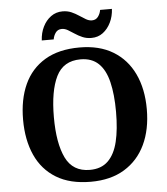

<svg xmlns="http://www.w3.org/2000/svg" viewBox="-61 -983 909 1047"><g transform="rotate(-5 393.5 -459.5)"><path d="M394.2 10Q280.1 10 204.9 -36Q129.6 -82 92.2 -165Q54.8 -248 54.8 -359Q54.8 -470 92.2 -552Q129.6 -634 205.4 -679.5Q281.2 -725 395.2 -725Q503.7 -725 578.8 -679.5Q653.8 -634 692.9 -551.5Q732 -469 732 -358Q732 -247 692.9 -164.5Q653.8 -82 578.4 -36Q503 10 394.2 10ZM394.2 -55Q456.8 -55 493.9 -91.2Q531 -127.4 547.3 -194.9Q563.6 -262.5 563.6 -358Q563.6 -453.5 547.2 -521.2Q530.9 -588.9 493.9 -624.4Q456.8 -660 395.2 -660Q301.3 -660 262.3 -580.9Q223.3 -501.8 223.3 -358Q223.3 -215.2 262.2 -135.1Q301.2 -55 394.2 -55ZM465.4 -771Q438.4 -771 416.4 -780.5Q394.4 -790 375.9 -802.5Q357.4 -815 340.9 -824.5Q324.4 -834 308.4 -834Q286 -834 274.2 -817.5Q262.4 -801 259.4 -781H194.1Q196.1 -821.9 212.6 -855.3Q229 -888.8 256.7 -909Q284.4 -929.2 320.4 -929.2Q347.4 -929.2 368.9 -919.7Q390.4 -910.2 408.9 -897.7Q427.4 -885.2 443.9 -875.7Q460.4 -866.2 476.4 -866.2Q497.9 -866.2 510.2 -882.7Q522.4 -899.2 525.4 -919.2H590.1Q588.1 -878.7 571.7 -845.1Q555.3 -811.4 528.4 -791.2Q501.4 -771 465.4 -771Z"/></g></svg>

Font: Noto Serif Telugu
Style: Regular
Weight: 400
Designer: Jelle Bosma - Monotype Design Team
Foundry: Monotype Imaging Inc.
Version: Version 2.003